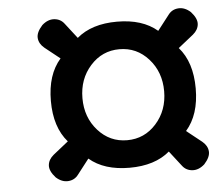

<svg xmlns="http://www.w3.org/2000/svg" viewBox="-43 -643 700 618"><g transform="rotate(-5 306.5 -334.5)"><path d="M114 -161 163 -200Q120 -249 120 -334Q120 -419 163 -468L114 -507Q97 -521 95.5 -539.5Q94 -558 114 -580Q133 -597 153.5 -595.5Q174 -594 186 -578L224 -529Q272 -570 354 -570Q436 -570 484 -529L522 -578Q534 -594 554.5 -595.5Q575 -597 594 -580Q614 -558 612.5 -539.5Q611 -521 594 -507L545 -468Q588 -419 588 -334Q588 -249 545 -200L594 -161Q611 -147 612.5 -128.5Q614 -110 594 -88Q575 -71 554.5 -72.5Q534 -74 522 -90L484 -139Q436 -98 354 -98Q272 -98 224 -139L186 -90Q174 -74 153.5 -72.5Q133 -71 114 -88Q94 -110 95.5 -128.5Q97 -147 114 -161ZM260 -438.5Q222 -396 222 -334Q222 -272 260 -229.5Q298 -187 354 -187Q410 -187 448 -229.5Q486 -272 486 -334Q486 -396 448 -438.5Q410 -481 354 -481Q298 -481 260 -438.5Z"/></g></svg>

Font: Heuristica
Style: Bold Italic
Weight: 700
Italic angle: -13°
Version: Version 1.0.2